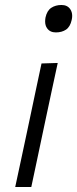

<svg xmlns="http://www.w3.org/2000/svg" viewBox="-20 -750 310 770"><path d="M41 0Q53 -55 64 -107Q74.5 -158 88 -219.5L98.5 -269Q112.5 -334.5 123.5 -387.5Q134.5 -440 146.5 -495.5L211.5 -497.5Q199 -441 188 -388.5Q177 -336 162.5 -269L152 -219.5Q139 -158 128.2 -106.8Q117.5 -55.5 105.5 0ZM204 -620Q180.5 -620 169 -636.5Q161 -647.5 161 -664Q161 -671.5 162.5 -680Q168.5 -707.5 185.8 -718.8Q203 -730 226.5 -730Q250 -730 261.5 -713.5Q269.5 -702 269.5 -686Q269.5 -678.5 267.5 -670Q261.5 -642.5 244.8 -631.2Q228 -620 204 -620Z"/></svg>

Font: Heraclito Light
Style: Italic
Weight: 300
Italic angle: -12°
Designer: Kostas Bartsokas (font) & Cristiano Sobral (main changes)
Foundry: Kostas Bartsokas (font) & Cristiano Sobral (main changes)
Version: Version 1.00;July 8, 2020;FontCreator 13.0.0.2655 64-bit